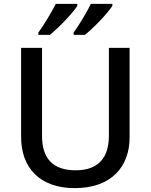

<svg xmlns="http://www.w3.org/2000/svg" viewBox="-20 -961 778 991"><path d="M560 -931V-941H449C427 -896 388 -831 360 -793V-781H418C464 -817 539 -896 560 -931ZM379 -931V-941H268C245 -896 206 -831 178 -793V-781H237C283 -817 358 -896 379 -931ZM649 -252V-714H542V-260C542 -151 491 -82 371 -82C254 -82 197 -142 197 -259V-714H89V-254C89 -95 185 10 366 10C558 10 649 -104 649 -252Z"/></svg>

Font: Noto Sans Bassa Vah Medium
Style: Regular
Weight: 500
Designer: Monotype Design Team
Foundry: Monotype Imaging Inc.
Version: Version 2.002